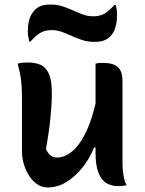

<svg xmlns="http://www.w3.org/2000/svg" viewBox="-20 -818 640 848"><path d="M103 -542Q137 -542 160.5 -531Q184 -520 196.5 -491Q209 -462 209 -408Q209 -378 207 -349Q205 -320 202 -289.5Q199 -259 194 -227Q189 -195 183 -159Q192 -141 203.5 -131.5Q215 -122 231 -122Q256 -122 281.5 -137Q307 -152 331 -185Q355 -218 375.5 -271.5Q396 -325 411 -403V-167H396Q375 -116 342.5 -76Q310 -36 271.5 -13Q233 10 190 10Q166 10 145.5 -3.5Q125 -17 109.5 -40.5Q94 -64 85.5 -92.5Q77 -121 77 -150Q77 -190 77 -229.5Q77 -269 77 -309.5Q77 -350 77 -388Q77 -433 73 -465Q69 -497 58 -537Q69 -540 80 -541Q91 -542 103 -542ZM436 -540Q468 -540 486.5 -531Q505 -522 513 -504.5Q521 -487 521 -462Q521 -396 521 -334.5Q521 -273 521 -214Q521 -155 521 -96Q521 -78 523 -60.5Q525 -43 528.5 -28Q532 -13 539 0Q533 1 527 2Q521 3 515 3.5Q509 4 502 4Q473 4 450.5 -9Q428 -22 415 -54.5Q402 -87 402 -142Q402 -210 402 -278Q402 -346 402 -412Q402 -478 402 -537Q409 -539 414 -539.5Q419 -540 424.5 -540Q430 -540 436 -540ZM392 -746Q421 -746 441 -757.5Q461 -769 485 -796H491Q493 -790 494.5 -782Q496 -774 496.5 -766.5Q497 -759 497 -752Q497 -729 493.5 -713Q490 -697 486 -686Q476 -662 455.5 -647.5Q435 -633 398 -633Q368 -633 343.5 -641Q319 -649 297.5 -659Q276 -669 254 -677Q232 -685 208 -685Q179 -685 159 -673.5Q139 -662 115 -635H109Q108 -643 106 -650.5Q104 -658 103.5 -665.5Q103 -673 103 -680Q103 -703 106.5 -719.5Q110 -736 114 -745Q125 -769 145 -783.5Q165 -798 202 -798Q232 -798 256.5 -790Q281 -782 302.5 -772Q324 -762 346 -754Q368 -746 392 -746Z"/></svg>

Font: Recursive Casual SemiBold
Style: Regular
Weight: 600
Version: Version 1.047